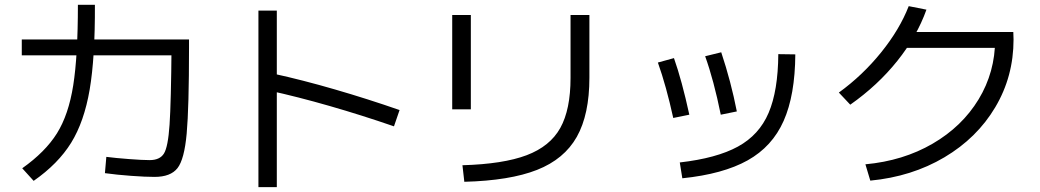

<svg xmlns="http://www.w3.org/2000/svg" viewBox="-20 -769 4361 805"><path d="M419.9 -43 425.8 -111.3Q463.9 -106.4 520.5 -102.1Q577.1 -97.7 607.4 -97.7Q650.4 -97.7 667.5 -125.5Q684.6 -153.3 690.9 -246.1Q697.3 -338.9 699.2 -575.2L737.3 -537.1H71.3V-603.5H772.5V-568.4Q772.5 -317.4 762.7 -209Q752.9 -100.6 724.1 -64Q695.3 -27.3 627.9 -27.3Q589.8 -27.3 529.8 -31.7Q469.7 -36.1 419.9 -43ZM306.6 -749H377.9Q378.9 -528.3 356 -393.6Q333 -258.8 278.3 -170.4Q223.6 -82 121.1 -10.7L73.2 -63.5Q169.9 -131.8 218.8 -210Q267.6 -288.1 287.1 -411.6Q306.6 -535.2 306.6 -749Z M1107.4 -389.6 1127 -460Q1248 -433.6 1384.3 -394Q1520.5 -354.5 1655.3 -307.6L1631.8 -239.3Q1496.1 -286.1 1361.8 -324.7Q1227.5 -363.3 1107.4 -389.6ZM1063.5 -724.6H1140.6V15.6H1063.5Z M2372.1 -442.4V-706.1H2451.2V-443.4Q2451.2 -289.1 2398.4 -195.3Q2345.7 -101.6 2231.4 -56.6Q2117.2 -11.7 1926.8 -6.8L1918.9 -76.2Q2089.8 -81.1 2188 -118.2Q2286.1 -155.3 2329.1 -232.4Q2372.1 -309.6 2372.1 -442.4ZM1876 -706.1H1954.1V-310.5H1876Z M3243.2 -542 3314.5 -541Q3313.5 -370.1 3265.6 -262.2Q3217.8 -154.3 3114.7 -96.7Q3011.7 -39.1 2840.8 -21.5L2830.1 -87.9Q2984.4 -105.5 3073.7 -154.3Q3163.1 -203.1 3202.6 -295.9Q3242.2 -388.7 3243.2 -542ZM2738.3 -506.8 2805.7 -525.4Q2838.9 -431.6 2870.1 -288.1L2802.7 -274.4Q2773.4 -408.2 2738.3 -506.8ZM2936.5 -533.2 3003.9 -549.8Q3044.9 -426.8 3069.3 -301.8L3002 -288.1Q2972.7 -432.6 2936.5 -533.2Z M4152.3 -603.5 4185.5 -568.4H3758.8V-634.8H4228.5L4229.5 -603.5Q4229.5 -448.2 4152.8 -319.3Q4076.2 -190.4 3939.5 -109.4Q3802.7 -28.3 3628.9 -11.7L3608.4 -80.1Q3766.6 -94.7 3890.1 -166.5Q4013.7 -238.3 4083 -352.5Q4152.3 -466.8 4152.3 -603.5ZM3790 -743.2 3864.3 -728.5Q3824.2 -616.2 3742.2 -513.7Q3660.2 -411.1 3544.9 -330.1L3497.1 -380.9Q3596.7 -453.1 3674.3 -549.3Q3752 -645.5 3790 -743.2Z"/></svg>

Font: Pretendard GOV Variable
Style: Regular
Weight: 400
Designer: Base glyphs from Inter by Rasmus Andersson; Hangul glyphs from Noto Sans CJK(Source Han Sans) by Jang Soo-young and Kang
Foundry: Kil Hyung-jin
Version: Version 1.307;Glyphs 3.2 (3192)